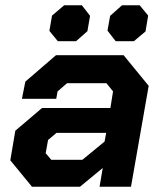

<svg xmlns="http://www.w3.org/2000/svg" viewBox="-20 -707 615 727"><path d="M19 -100 38 -212 139 -298H398L408 -361L383 -392H234L198 -361L193 -333H63L76 -398L192 -498H448L543 -382L476 0H357L369 -71L283 0H101ZM292 -102 376 -171 382 -204H194L162 -177L153 -127L174 -102ZM167 -590 177 -648 223 -687H290L321 -647L311 -589L268 -551H199ZM387 -591 397 -647 442 -687H509L541 -648L531 -588L487 -551H418Z"/></svg>

Font: Chakra Petch
Style: Bold Italic
Weight: 700
Italic angle: -10°
Designer: Katatrad Aksorn Co.,Ltd.
Foundry: Cadson Demak Co.,Ltd.
Version: Version 1.000; ttfautohint (v1.6)